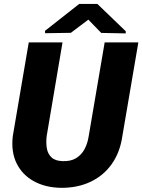

<svg xmlns="http://www.w3.org/2000/svg" viewBox="-20 -921 706 952"><path d="M499 -710.9H666L586.9 -247.1Q575.2 -165.5 533.9 -107.4Q492.7 -49.3 427.7 -19Q362.8 11.2 280.8 10.3Q204.6 8.8 147.7 -22.5Q90.8 -53.7 62.5 -110.8Q34.2 -168 43.5 -246.6L122.6 -710.9H290L211.4 -246.1Q207.5 -213.9 212.2 -186Q216.8 -158.2 235.4 -140.6Q253.9 -123 291 -122.1Q330.6 -120.6 357.2 -136.7Q383.8 -152.8 399.2 -181.6Q414.6 -210.4 419.9 -246.6ZM462.9 -901.4 603.5 -766.1V-755.4L481.9 -757.8L418 -823.7L331.5 -758.3L203.6 -756.3L203.1 -768.1L372.6 -901.4Z"/></svg>

Font: Roboto Black
Style: Italic
Weight: 900
Italic angle: -12°
Designer: Christian Robertson
Foundry: Google
Version: Version 3.0; 2020